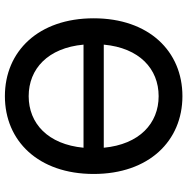

<svg xmlns="http://www.w3.org/2000/svg" viewBox="-10 -768 787 808"><g transform="rotate(90 384.0 -363.5)"><path d="M711.6 -363.6C711.6 -596.2 572.4 -737.2 384.2 -737.2C195.3 -737.2 56.5 -596.2 56.5 -363.6C56.5 -131.4 195.3 9.9 384.2 9.9C572.4 9.9 711.6 -131 711.6 -363.6ZM167.3 -321H601.2C587 -171.2 498.9 -90.2 384.2 -90.2C269.2 -90.2 181.1 -171.2 167.3 -321ZM167.3 -406.2C181.1 -556.1 269.2 -637.1 384.2 -637.1C498.9 -637.1 587 -556.1 601.2 -406.2Z"/></g></svg>

Font: Magic Ui Pro Medium
Style: Regular
Weight: 500
Designer: Stefan Endress, Andreas Faust
Version: Version 1.000;FEAKit 1.0